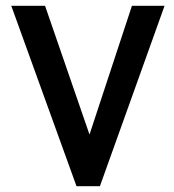

<svg xmlns="http://www.w3.org/2000/svg" viewBox="-20 -643 603 665"><path d="M245 2H326L550 -623H437L290 -177L136 -623H19Z"/></svg>

Font: Inconsolata SemiExpanded
Style: Bold
Weight: 700
Width: 6
Monospace: yes
Designer: Raph Levien, Cyreal, Brenton Simpson
Foundry: Raph Levien, Cyreal, Google
Version: Version 3.100